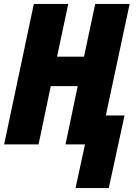

<svg xmlns="http://www.w3.org/2000/svg" viewBox="-20 -734 694 976"><path d="M364 222H533L613 -147H518L639 -714H464L407 -446H270L327 -714H152L1 0H176L238 -296H375L313 0H412Z"/></svg>

Font: Noto Sans Condensed Black
Style: Italic
Weight: 900
Width: 3
Italic angle: -12°
Designer: Monotype Design Team
Foundry: Monotype Imaging Inc.
Version: Version 2.013